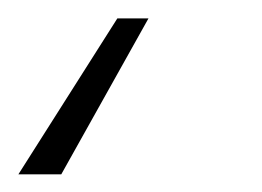

<svg xmlns="http://www.w3.org/2000/svg" viewBox="-40 1 292 214"><path d="M125.5 21.5 28.3 195.3H-19.5L90.8 21.5Z"/></svg>

Font: Inter Tight ExtraLight
Style: Italic
Weight: 250
Italic angle: -9.39999°
Designer: Rasmus Andersson
Foundry: rsms
Version: Version 3.004